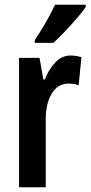

<svg xmlns="http://www.w3.org/2000/svg" viewBox="-20 -786 380 806"><path d="M277 -553Q298 -553 322 -546L310 -428Q293 -435 267 -435Q222 -435 196.5 -392Q171 -349 172 -279V0H60V-543H146L162 -452H168Q184 -494 211.5 -523.5Q239 -553 277 -553ZM340 -757Q327 -737 303 -709.5Q279 -682 252.5 -654Q226 -626 204 -606H126V-618Q153 -658 174 -695Q195 -732 211 -766H340Z"/></svg>

Font: Noto Sans Ethiopic ExtraCondensed SemiBold
Style: Regular
Weight: 600
Width: 2
Designer: Monotype Design Team
Foundry: Monotype Imaging Inc.
Version: Version 2.102; ttfautohint (v1.8.4.7-5d5b)